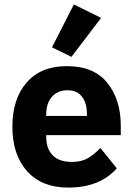

<svg xmlns="http://www.w3.org/2000/svg" viewBox="-20 -836 602 868"><path d="M437 -755 303 -579 215 -622 314 -816ZM288 12Q169 12 102.5 -62Q36 -136 36 -263Q36 -389 100.5 -463Q165 -537 282 -537Q405 -537 465.5 -461Q526 -385 526 -269V-225H189V-217Q189 -164 218 -134Q247 -104 305 -104Q347 -104 375.5 -120Q404 -136 434 -167L508 -75Q432 12 288 12ZM285 -428Q241 -428 215 -398.5Q189 -369 189 -320V-312H373V-321Q373 -370 350.5 -399Q328 -428 285 -428Z"/></svg>

Font: Aneliza
Style: Bold
Weight: 700
Designer: Mike Abbink, Paul van der Laan, Pieter van Rosmalen
Foundry: Bold Monday
Version: Version 3.0